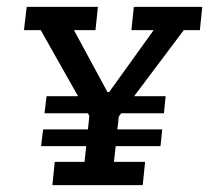

<svg xmlns="http://www.w3.org/2000/svg" viewBox="-20 -541 619 561"><path d="M140 -68H227L232 -114H100L106 -163H237L241 -202L237 -210H110L116 -260H208L99 -453H50L58 -521H266L259 -453H196L294 -272H299L429 -453H364L371 -521H571L564 -453H517L372 -260H464L459 -210H334L327 -200L323 -163H454L449 -114H318L313 -68H404L397 0H133Z"/></svg>

Font: Zilla Slab Medium
Style: Regular
Weight: 500
Designer: Typotheque.com
Foundry: Typotheque type foundry
Version: Version 1.1; 2017